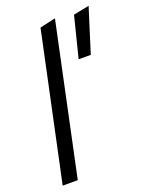

<svg xmlns="http://www.w3.org/2000/svg" viewBox="-137 -790 668 861"><g transform="rotate(-20 197.5 -359.0)"><path d="M10 0 159 -700 234 -717 82 0ZM271 -508 320 -703 395 -718 329 -508Z"/></g></svg>

Font: Red Hat Display
Style: Italic
Weight: 300
Italic angle: -12°
Designer: Pentagram, MCKL
Foundry: Pentagram, MCKL
Version: Version 1.023